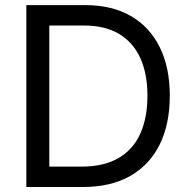

<svg xmlns="http://www.w3.org/2000/svg" viewBox="-20 -748 756 768"><path d="M312 0H136.2V-81.5H306.2Q395 -81.5 453.6 -115.5Q512.2 -149.4 541 -213.1Q569.8 -276.9 569.8 -365.2Q569.8 -452.6 541.3 -515.6Q512.7 -578.6 456.3 -612.3Q399.9 -646 314.9 -646H132.3V-727.5H321.3Q427.7 -727.5 503.2 -684.1Q578.6 -640.6 618.9 -559.3Q659.2 -478 659.2 -365.2Q659.2 -251.5 618.7 -169.7Q578.1 -87.9 500.5 -43.9Q422.9 0 312 0ZM177.2 -727.5V0H85.4V-727.5Z"/></svg>

Font: Inter 17pt
Style: Regular
Weight: 400
Version: Version 4.001;git-66647c0bb